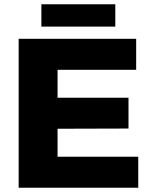

<svg xmlns="http://www.w3.org/2000/svg" viewBox="-20 -884 715 904"><path d="M174.8 -863.8H522.9V-758.8H174.8ZM67.9 -701.2H621.1V-555.2H251V-423.8H585V-278.8L251 -277.8V-146H630.9V0H67.9Z"/></svg>

Font: Montserrat-Arabic
Style: Bold
Weight: 700
Designer: Mohamed Gaber
Foundry: Kief Type Foundry
Version: Version 5.008;PS 005.008;hotconv 1.0.88;makeotf.lib2.5.64775